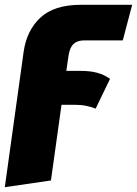

<svg xmlns="http://www.w3.org/2000/svg" viewBox="-53 -554 570 799"><path d="M232 -321 223 -259H282Q323 -259 352 -251Q381 -243 405 -226L345 -102Q324 -110 303.5 -114Q283 -118 254 -118H203L159 197L-33 225L45 -336Q57 -426 114.5 -480Q172 -534 283 -534H497L458 -386H298Q269 -386 253 -371Q237 -356 232 -321Z"/></svg>

Font: Fira Sans Black
Style: Italic
Weight: 900
Italic angle: -8°
Designer: Carrois Corporate & Edenspiekermann AG
Foundry: Carrois Corporate GbR & Edenspiekermann AG
Version: Version 4.203